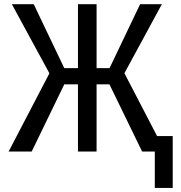

<svg xmlns="http://www.w3.org/2000/svg" viewBox="-20 -731 873 926"><path d="M507.8 -324.2 665.5 0H776.4L580.1 -377.9L760.7 -710.9H655.8L508.3 -402.3H445.8V-710.9H356V-402.3H290L142.6 -710.9H37.1L218.3 -377.4L21.5 0H132.8L290 -324.2H356V0H445.8V-324.2ZM813 175.3V-74.7H726.6V175.3Z"/></svg>

Font: Roboto Condensed
Style: Regular
Weight: 400
Designer: Google
Version: Version 2.134; 2016